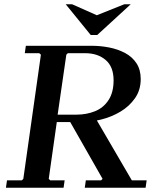

<svg xmlns="http://www.w3.org/2000/svg" viewBox="-20 -886 742 906"><path d="M380 0 385 -35H457L464 -42L304 -323H434L602 -35H672L667 0ZM411 -670Q454 -670 495 -662Q536 -654 570 -636Q604 -618 624 -587.5Q644 -557 644 -513Q644 -461 617 -422.5Q590 -384 548 -359Q506 -334 457.5 -322Q409 -310 366 -310H248L210 -42L217 -35H285L280 0H8L13 -35H83L90 -42L173 -628L165 -635H97L102 -670ZM341 -345Q388 -345 428 -361Q468 -377 492 -413.5Q516 -450 516 -507Q516 -571 478.5 -603Q441 -635 382 -635H300L293 -628L252 -345ZM567 -866H597L439 -721H408L290 -866H320L437 -814Z"/></svg>

Font: Brygada 1918 SemiBold
Style: Italic
Weight: 600
Italic angle: -8°
Designer: Mateusz Machalski | Borys Kosmynka | Przemek Hoffer
Foundry: NIEPODLEGLA 2018
Version: Version 3.006